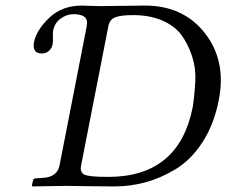

<svg xmlns="http://www.w3.org/2000/svg" viewBox="-20 -667 812 689"><path d="M271 -73.2Q266.1 -48.3 283 -40.3Q299.8 -32.2 368.2 -32.2Q623 -32.2 671.9 -284.2Q678.7 -331.1 680.9 -377.4Q683.1 -423.8 668.9 -466.3Q654.8 -508.8 630.9 -541.5Q606.9 -574.2 562 -593.5Q517.1 -612.8 457 -612.8Q416 -612.8 395 -605.5Q374 -598.1 369.1 -574.2ZM98.1 -18.1Q100.1 -26.9 106 -26.9L134.8 -28.8Q185.5 -31.7 193.8 -74.2L291 -571.8Q295.9 -597.7 282.5 -606.9Q269 -616.2 245.1 -616.2Q219.2 -616.2 197.5 -600.1Q175.8 -584 170.9 -558.1Q168.9 -548.3 169.9 -533.7Q170.9 -519 168.9 -508.8Q166 -492.7 155 -483.9Q144 -475.1 129.9 -475.1Q94.7 -475.1 102.1 -516.1Q110.8 -559.1 156.5 -603Q202.1 -647 274.9 -647Q278.8 -647 301 -646Q323.2 -645 342.8 -645Q359.9 -645 413.3 -646Q466.8 -647 500 -647Q638.2 -647 715.6 -547.6Q793 -448.2 765.1 -308.1Q748 -220.2 706.5 -156.5Q665 -92.8 610.1 -59.8Q555.2 -26.9 501 -12.5Q446.8 2 391.1 2Q334 2 281.5 1Q229 0 217.8 0Q185.5 0 96.2 2L94.2 0Z"/></svg>

Font: Linux Libertine
Style: Italic
Weight: 400
Italic angle: -12°
Designer: Philipp H. Poll
Foundry: Philipp H. Poll
Version: Version 5.1.6 ; ttfautohint (v0.9)